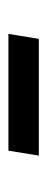

<svg xmlns="http://www.w3.org/2000/svg" viewBox="156 -500 114 467"><g transform="rotate(-90 213.5 -266.0)"><path d="M69 -229 81 -303H365L353 -229Z"/></g></svg>

Font: Nunito Sans 12pt Medium
Style: Italic
Weight: 500
Italic angle: -9°
Designer: Vernon Adams
Foundry: Vernon Adams
Version: Version 3.101;gftools[0.9.27]